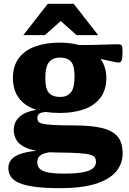

<svg xmlns="http://www.w3.org/2000/svg" viewBox="-20 -747 674 1002"><path d="M295 235Q215.5 235 162.8 228Q110 221 79.5 207.5Q49 194 36.2 174.5Q23.5 155 23.5 130.5Q23.5 109 34.5 92Q45.5 75 70.2 63Q95 51 136.5 44.2Q178 37.5 239.5 36.5H292.5V43Q248 44.5 222 50.8Q196 57 185.2 69Q174.5 81 174.5 99Q174.5 120 187 133.2Q199.5 146.5 230.2 152.8Q261 159 315.5 159Q376.5 159 413 152Q449.5 145 465.2 131.2Q481 117.5 481 98Q481 85 475.5 75.8Q470 66.5 451 60.8Q432 55 392 52.2Q352 49.5 283 49Q214 48.5 169.2 39.8Q124.5 31 98.8 15.2Q73 -0.5 62.5 -22Q52 -43.5 52 -69.5Q52 -117 92.2 -145.8Q132.5 -174.5 224.5 -179.5L227 -163Q197 -162 186 -154.5Q175 -147 175 -131.5Q175 -120.5 179.5 -113.2Q184 -106 201.8 -101.5Q219.5 -97 258.8 -94.8Q298 -92.5 368 -92.5Q438.5 -92 486.8 -84Q535 -76 564.2 -59Q593.5 -42 606.8 -14.5Q620 13 620 52.5Q620 109.5 584 150.5Q548 191.5 475.8 213.2Q403.5 235 295 235ZM292 -157.5Q213 -157.5 158.5 -177.8Q104 -198 75.8 -239Q47.5 -280 47.5 -340.5Q47.5 -402.5 77.8 -443.2Q108 -484 163 -504.2Q218 -524.5 292 -524.5Q348.5 -524.5 393.2 -511.8Q438 -499 469.8 -475Q501.5 -451 518.2 -417Q535 -383 535 -340.5Q535 -279 505 -238.2Q475 -197.5 420.5 -177.5Q366 -157.5 292 -157.5ZM295.5 -241Q329 -241 349 -263.8Q369 -286.5 369 -348.5Q369 -405 350.2 -425.8Q331.5 -446.5 291 -446.5Q257 -446.5 236.8 -423.8Q216.5 -401 216.5 -339Q216.5 -283 235.5 -262Q254.5 -241 295.5 -241ZM383.5 -464 365 -512Q396.5 -511.5 430.8 -512Q465 -512.5 497.2 -513.5Q529.5 -514.5 555.5 -515.2Q581.5 -516 596.5 -516Q611 -516 615.2 -509.2Q619.5 -502.5 619.5 -480Q619.5 -444 615 -432.2Q610.5 -420.5 601 -420.5Q594 -420.5 580.2 -423.2Q566.5 -426 542 -431.2Q517.5 -436.5 479 -444.8Q440.5 -453 383.5 -464ZM101.5 -563.5 229.5 -727H364.5L492.5 -563.5H380L277.5 -654.5H316.5L214 -563.5Z"/></svg>

Font: Newsreader 7pt
Style: Bold
Weight: 700
Designer: Hugues Gentile
Foundry: Production Type
Version: Version 1.003